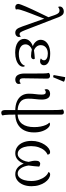

<svg xmlns="http://www.w3.org/2000/svg" viewBox="940 -1730 1017 2937"><g transform="rotate(90 1448.5 -261.5)"><path d="M479 13.4Q453.5 13.4 436.4 -0.4Q419.3 -14.2 407.2 -39.5Q395 -64.7 383.5 -97.8L227.2 -540.1Q213 -586.1 200.8 -613Q188.5 -640 174.9 -651.7Q161.2 -663.4 141.8 -663.4Q124.1 -663.4 109 -656.3Q94 -649.3 87.1 -641Q84.5 -644.9 82 -652.2Q79.5 -659.5 79.5 -665.9Q79.5 -694.8 102.2 -712Q125 -729.2 153.9 -729.2Q186.8 -729.2 206.1 -710Q225.5 -690.8 240.8 -654.7Q256.2 -618.5 274.2 -566.9L441.8 -134.5Q457.8 -93.9 470.3 -73.2Q482.9 -52.5 503.8 -52.5Q515.5 -52.5 523.7 -58.9Q532 -65.4 536.5 -71.6Q539.5 -68.1 542.7 -60.8Q545.9 -53.5 545.9 -42.4Q545.9 -30.8 538.8 -17.7Q531.8 -4.5 517.1 4.4Q502.5 13.4 479 13.4ZM89.5 13.4Q72.2 13.4 60.8 6Q49.4 -1.5 44.5 -11.7Q39.5 -22 39.5 -30.1Q39.5 -43.6 50.9 -75.2Q62.3 -106.8 81.2 -150.3Q100 -193.8 122.8 -243.1Q145.7 -292.3 169.3 -341.2Q192.9 -390 213.6 -432.8Q234.3 -475.5 248.4 -505.1L282.2 -475.6Q272.5 -447.5 257.3 -407.5Q242.1 -367.5 223.9 -321.5Q205.7 -275.4 187.7 -228.8Q169.8 -182.2 154.6 -140.5Q139.5 -98.8 130.6 -67.9Q121.8 -36.9 121.8 -21.3Q121.8 -15.2 122.7 -8.7Q123.7 -2.2 126.5 2.6Q121.4 6.8 111.4 10.1Q101.4 13.4 89.5 13.4Z M786.3 14.8Q688.2 14.8 631.4 -22.7Q574.7 -60.2 574.7 -123.6Q574.7 -171.7 609.2 -207.9Q643.7 -244.2 705.8 -260.6L711.8 -248.6Q657.5 -258.9 623.1 -295.1Q588.7 -331.2 588.7 -373.3Q588.7 -417.5 615.2 -450.4Q641.8 -483.3 689.1 -502Q736.5 -520.8 799.4 -520.8Q887.5 -520.8 932.7 -494.2Q978 -467.7 978 -425.9Q978 -399.2 960.7 -382.3Q943.5 -365.5 917.4 -365.5Q904.5 -365.5 892.6 -369.1Q880.6 -372.8 873.8 -378.7Q889.9 -389.7 896.1 -402Q902.3 -414.3 902.3 -427.3Q902.3 -451.9 874.4 -468.2Q846.5 -484.5 799.5 -484.5Q740.2 -484.5 705.4 -454.3Q670.5 -424.2 670.5 -375.4Q670.5 -336.9 696.7 -308.2Q722.8 -279.4 762.1 -268.8L762.2 -246.7Q716 -238.3 687.2 -209.3Q658.4 -180.2 658.4 -143.2Q658.4 -94.5 700 -67.7Q741.5 -40.9 806.5 -40.9Q846.1 -40.9 882.1 -49.6Q918.1 -58.2 945.5 -78.8Q973 -99.4 986 -134.4Q994 -130 997.5 -122.9Q1000.9 -115.8 1000.9 -108.1Q1000.9 -72.3 972.5 -44.5Q944.2 -16.8 895.7 -1Q847.2 14.8 786.3 14.8ZM838.1 -227.9Q807.4 -227.9 781.2 -231.8Q755.1 -235.8 733.8 -241.5L742.6 -271.7Q776.8 -276.5 809.7 -280Q842.6 -283.5 877.3 -285.5Q885.8 -275.9 885.8 -265.8Q885.8 -251.3 873.7 -239.6Q861.6 -227.9 838.1 -227.9Z M1198.8 13.4Q1150.5 13.4 1127.5 -25.1Q1104.6 -63.5 1104.6 -125.5L1104.2 -402.2Q1104.2 -438.2 1101.7 -461.9Q1099.3 -485.5 1094.9 -501.7Q1107.2 -511.2 1117.4 -515Q1127.6 -518.9 1141.1 -518.9Q1159.3 -518.9 1172.1 -506.5Q1184.9 -494.1 1182.6 -463.7L1177.5 -117.9Q1175.7 -84.4 1185.3 -68.7Q1194.8 -52.9 1216.9 -52.9Q1228.7 -52.9 1237.9 -57.8Q1247.1 -62.8 1254 -72.1Q1259.5 -65.6 1261.9 -56.2Q1264.4 -46.8 1264.4 -39.1Q1264.4 -14.8 1244.3 -0.7Q1224.2 13.4 1198.8 13.4ZM1162 -566.7Q1154.3 -566.6 1143.3 -568.1Q1132.2 -569.5 1127.5 -573.5L1160 -749.5Q1178.4 -749.9 1198.7 -744.7Q1218.9 -739.4 1230.6 -730.5Z M1674.1 13.9Q1589.8 13.4 1531.4 -12.2Q1473.1 -37.8 1443.1 -84.5Q1413.1 -131.2 1413.1 -193.8Q1413.1 -248.9 1419.9 -296.3Q1426.8 -343.7 1426.8 -392.9Q1426.8 -422.4 1419 -437.7Q1411.2 -453.1 1389.4 -453.1Q1376.7 -453.1 1368 -447.3Q1359.2 -441.6 1353.4 -433.9Q1343.9 -446.6 1343.9 -461.8Q1343.9 -488.5 1364.3 -504Q1384.6 -519.4 1413.1 -519.4Q1460.1 -519.4 1481.5 -485.4Q1502.9 -451.5 1502.9 -396Q1502.9 -349.5 1496.1 -295.9Q1489.2 -242.4 1489.2 -183.2Q1489.2 -100.2 1541.1 -61.8Q1592.9 -23.5 1674.1 -22.4ZM1704.7 227.2Q1680 227.2 1671.6 209.2Q1663.2 191.2 1663.2 165.1V-572.5Q1663.2 -617 1662 -643.7Q1660.8 -670.3 1658.8 -686.1Q1656.8 -701.8 1653.9 -712.2Q1661.1 -720.2 1672.5 -725.3Q1683.8 -730.3 1695.9 -730.3Q1716 -730.3 1724.7 -719.7Q1733.3 -709.2 1733.3 -687.5V25.2Q1733.3 78.4 1734.5 114Q1735.7 149.7 1738.6 172.6Q1741.5 195.5 1745.8 210Q1739.5 217.6 1728.6 222.4Q1717.7 227.2 1704.7 227.2ZM1718.5 13.4V-22.9Q1773.5 -22.9 1812.2 -41.1Q1850.9 -59.2 1875.7 -92.9Q1900.4 -126.5 1912.3 -172.3Q1924.3 -218.2 1924.3 -274Q1924.8 -327.2 1915.7 -374Q1906.6 -420.9 1891.1 -455.8Q1875.6 -490.8 1855.2 -507.5Q1861.8 -518 1878.5 -518Q1908.2 -518 1937.7 -486.2Q1967.2 -454.5 1986.7 -398.9Q2006.2 -343.4 2005.7 -271.2Q2005.7 -185 1972.9 -121.2Q1940.2 -57.3 1876.4 -22Q1812.6 13.4 1718.5 13.4Z M2648.9 -519.8Q2679.2 -519.8 2710.9 -499.3Q2742.5 -478.8 2769.2 -441Q2795.8 -403.2 2812.1 -350.9Q2828.4 -298.7 2828.4 -234.8Q2828.4 -160.8 2804.4 -104.9Q2780.4 -49 2739 -17.8Q2697.6 13.4 2645.5 13.4Q2586.8 13.4 2543.6 -23.2Q2500.3 -59.7 2477.6 -131.5L2490.1 -132.5Q2463.1 -58.8 2421.9 -22.7Q2380.7 13.4 2324.9 13.4Q2269.8 13.4 2226.7 -17.3Q2183.5 -48.1 2159.3 -104.3Q2135.1 -160.5 2135.1 -235.8Q2135.1 -295.5 2151.3 -347Q2167.6 -398.5 2193.5 -437.3Q2219.4 -476.2 2249.7 -497.8Q2280.1 -519.4 2307.7 -519.4Q2326.5 -519.4 2335.7 -508.3Q2344.9 -497.3 2344.9 -479.3Q2308.8 -465.5 2279.2 -430.4Q2249.6 -395.2 2232.3 -343.3Q2215.1 -291.5 2215.1 -227.9Q2215.1 -171.1 2229 -124.7Q2242.8 -78.3 2269.5 -51.1Q2296.2 -23.8 2334.9 -23.8Q2363.8 -23.8 2388.8 -45.5Q2413.9 -67.1 2432 -104.6Q2450 -142.2 2456.2 -190.2Q2448.1 -218.5 2443.1 -245.8Q2438.2 -273.2 2438.2 -298.6Q2438.2 -334.2 2451.1 -351Q2464 -367.8 2485.8 -367.8Q2496.6 -367.8 2507.3 -364Q2518.1 -360.2 2528.5 -352.7Q2526.8 -312.7 2521.5 -270.4Q2516.2 -228.1 2511.5 -189.4Q2523.2 -113.3 2556.5 -68.6Q2589.7 -23.8 2632.7 -23.8Q2670.8 -23.8 2696.5 -51.5Q2722.1 -79.2 2735.5 -126.3Q2748.8 -173.4 2748.8 -231.6Q2748.8 -296.1 2729.7 -351.2Q2710.6 -406.3 2679.4 -444.1Q2648.2 -481.8 2611.1 -494Q2620.2 -519.8 2648.9 -519.8Z"/></g></svg>

Font: Arima Thin
Style: Regular
Weight: 100
Designer: Joana Correia and Natanael Gama
Foundry: NDISCOVER
Version: Version 1.101;gftools[0.9.23]